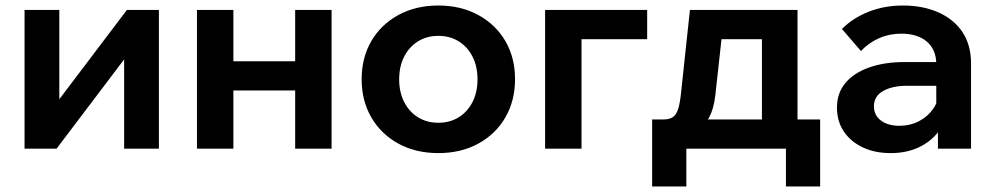

<svg xmlns="http://www.w3.org/2000/svg" viewBox="-20 -539 3591 696"><path d="M69 0V-503H195V-168L188 -170L440 -503H556V0H430V-335L437 -333L185 0Z M1050 0V-503H1182V0ZM694 0V-503H826V0ZM756 -211V-317H1127V-211Z M1569 16Q1487 16 1424 -18.5Q1361 -53 1326 -113.5Q1291 -174 1291 -251Q1291 -330 1326 -390Q1361 -450 1424 -484.5Q1487 -519 1569 -519Q1651 -519 1714 -484.5Q1777 -450 1812 -390Q1847 -330 1847 -252Q1847 -174 1812 -113.5Q1777 -53 1714 -18.5Q1651 16 1569 16ZM1569 -94Q1611 -94 1643 -114Q1675 -134 1693 -169.5Q1711 -205 1711 -251Q1711 -298 1693 -333.5Q1675 -369 1643 -389Q1611 -409 1569 -409Q1527 -409 1495 -389Q1463 -369 1445 -333.5Q1427 -298 1427 -251Q1427 -205 1445 -169.5Q1463 -134 1495 -114Q1527 -94 1569 -94Z M1956 0V-503H2326V-397H1986L2088 -477V0Z M2371 -62V-106H2385Q2406 -106 2418.5 -114Q2431 -122 2438 -143Q2445 -164 2449 -204L2481 -503H2871V-79H2742V-484L2833 -397H2504L2605 -484L2573 -193Q2567 -144 2551.5 -115Q2536 -86 2505.5 -74Q2475 -62 2423 -62ZM2344 137V-106H2953V137H2829V-71L2898 0H2423L2468 -71V137Z M3500 0H3380V-101L3374 -117V-306Q3374 -359 3340 -388Q3306 -417 3247 -417Q3204 -417 3166.5 -400.5Q3129 -384 3101 -354L3032 -434Q3072 -474 3129 -496.5Q3186 -519 3253 -519Q3326 -519 3382 -494Q3438 -469 3469 -422.5Q3500 -376 3500 -309ZM3209 16Q3151 16 3107 -5Q3063 -26 3038.5 -63Q3014 -100 3014 -149Q3014 -201 3044 -237.5Q3074 -274 3129.5 -294Q3185 -314 3258 -314H3387V-228H3268Q3214 -228 3181 -209Q3148 -190 3148 -154Q3148 -121 3173.5 -102Q3199 -83 3240 -83Q3279 -83 3311 -99.5Q3343 -116 3363 -145Q3383 -174 3386 -211L3424 -193Q3424 -131 3397 -84Q3370 -37 3321.5 -10.5Q3273 16 3209 16Z"/></svg>

Font: Wix Madefor Display
Style: Bold
Weight: 700
Designer: Dalton Maag Ltd
Foundry: Dalton Maag Ltd
Version: Version 3.100